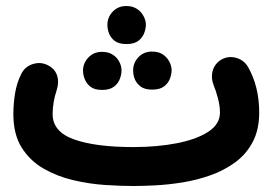

<svg xmlns="http://www.w3.org/2000/svg" viewBox="-20 -561 910 638"><path d="M24.4 -182.1Q24.4 -215.3 30 -250.5Q35.6 -285.6 50.8 -315.4Q62.5 -339.4 88.4 -347.9Q114.3 -356.4 138.2 -344.7Q162.1 -333 169.7 -310.1Q177.2 -287.1 167 -256.8Q162.1 -243.2 158.4 -221.9Q154.8 -200.7 154.8 -182.1Q154.8 -123 226.3 -97.7Q297.9 -72.3 422.9 -72.3Q502 -72.3 567.4 -85Q632.8 -97.7 671.9 -123Q710.9 -148.4 710.9 -187Q710.9 -210 703.6 -236.6Q696.3 -263.2 691.4 -273.9Q680.2 -300.8 686.5 -325Q692.9 -349.1 715.3 -362.8Q738.3 -376 764.4 -368.9Q790.5 -361.8 804.2 -338.4Q841.3 -273.4 841.3 -187Q841.3 -129.4 819.3 -88.4Q797.4 -47.4 760.5 -20.8Q723.6 5.9 678.5 21.7Q633.3 37.6 586.2 45.2Q539.1 52.7 496.6 54.9Q454.1 57.1 422.9 57.1Q381.8 57.1 329.6 53.7Q277.3 50.3 223.9 37.8Q170.4 25.4 125.2 -0.5Q80.1 -26.4 52.2 -70.3Q24.4 -114.3 24.4 -182.1ZM336.9 -479Q336.9 -503.4 354.5 -522.2Q372.1 -541 399.4 -541Q419.4 -541 433.1 -532.7Q446.8 -524.4 454.6 -511.7Q464.8 -495.1 464.8 -479Q464.8 -466.3 459.2 -451.2Q453.6 -436 439.7 -425.3Q425.8 -414.6 400.4 -414.6Q374.5 -414.6 360.8 -425.3Q347.2 -436 341.8 -451.2Q336.9 -464.4 336.9 -479ZM422.4 -327.6Q422.4 -352.1 439.9 -370.8Q457.5 -389.6 484.9 -389.6Q504.9 -389.6 518.6 -381.6Q532.2 -373.5 540 -360.8Q550.3 -344.2 550.3 -327.6Q550.3 -314.9 544.7 -299.8Q539.1 -284.7 525.1 -273.9Q511.2 -263.2 485.8 -263.2Q460 -263.2 446.3 -274.2Q432.6 -285.2 427.2 -299.8Q422.4 -313 422.4 -327.6ZM255.9 -327.1Q255.9 -351.1 273.7 -369.9Q291.5 -388.7 318.8 -388.7Q338.9 -388.7 352.5 -380.6Q366.2 -372.6 374 -359.9Q383.8 -344.2 383.8 -326.7Q383.8 -314 378.2 -298.8Q372.6 -283.7 358.6 -272.9Q344.7 -262.2 319.3 -262.2Q293.5 -262.2 280 -273.2Q266.6 -284.2 261.2 -299.3Q255.9 -312 255.9 -327.1Z"/></svg>

Font: Mikhak-DS1-FD Bold
Style: Bold
Weight: 700
Designer: Amin Abedi
Version: Version 3.2